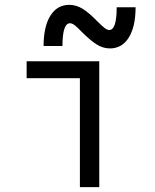

<svg xmlns="http://www.w3.org/2000/svg" viewBox="-20 -773 640 793"><path d="M310 0V-450H90V-520H390V0ZM434 -573Q406 -573 380 -589Q354 -605 317 -642Q298 -662 287.5 -669.5Q277 -677 269 -677Q238 -677 238 -583H160Q160 -663 188 -708Q216 -753 266 -753Q294 -753 320 -737.5Q346 -722 383 -684Q402 -665 412.5 -657Q423 -649 431 -649Q462 -649 462 -743H540Q540 -663 512 -618Q484 -573 434 -573Z"/></svg>

Font: M PLUS Code Latin 60
Style: Regular
Weight: 400
Width: 7
Monospace: yes
Designer: Coji Morishita
Foundry: UNDERFOREST DESIGN
Version: Version 1.005; ttfautohint (v1.8.3)